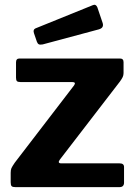

<svg xmlns="http://www.w3.org/2000/svg" viewBox="-20 -771 559 791"><path d="M44 0Q32 0 28 -4Q24 -8 24 -20V-59Q24 -71 27 -78Q30 -85 41 -101L285 -419Q295 -433 277 -433H64Q53 -433 49.5 -437Q46 -441 46 -451V-514Q46 -530 60 -530H474Q489 -530 489 -515V-470Q489 -461 485.5 -453.5Q482 -446 474 -435L227 -114Q215 -98 233 -98H473Q491 -98 491 -83V-18Q491 -10 486.5 -5Q482 0 471 0H44ZM381 -741 403 -676Q409 -656 387 -650L156 -588Q145 -586 140 -588.5Q135 -591 132 -599L120 -634Q115 -649 126 -654L363 -750Q375 -755 381 -741Z"/></svg>

Font: Libre Franklin Thin
Style: Bold
Weight: 700
Version: Version 3.000